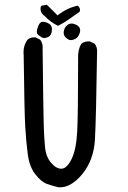

<svg xmlns="http://www.w3.org/2000/svg" viewBox="-20 -797 540 811"><path d="M227 -6Q201 -12 177.5 -20.5Q154 -29 129 -61Q104 -93 97 -147.5Q90 -202 86.5 -263.5Q83 -325 80 -563Q76 -601 96 -629Q109 -641 131 -639L150 -629Q162 -612 160 -591Q163 -332 164.5 -276Q166 -220 170 -177Q174 -134 196.5 -108.5Q219 -83 241 -84.5Q263 -86 282.5 -125.5Q302 -165 306 -240Q310 -315 310 -548Q308 -585 323 -612Q339 -624 360 -622L380 -612Q392 -597 390 -575Q386 -296 381 -208Q376 -120 327 -61Q278 -2 227 -6ZM271 -629Q248 -641 249 -660.5Q250 -680 265 -691.5Q280 -703 301.5 -692.5Q323 -682 317.5 -660.5Q312 -639 296.5 -632Q281 -625 271 -629ZM160 -637Q146 -645 139.5 -651.5Q133 -658 137 -673.5Q141 -689 147.5 -698Q154 -707 167.5 -704.5Q181 -702 191 -694Q201 -686 199 -667Q197 -648 185 -641.5Q173 -635 160 -637ZM225 -688Q193 -703 168 -730Q148 -744 152 -768L156 -773L178 -777L223 -732Q264 -764 308 -773Q321 -764 317 -748Q294 -732 271 -715.5Q248 -699 225 -688Z"/></svg>

Font: Kosefont JP
Style: Regular
Weight: 400
Designer: Nozomi Seto 瀬戸のぞみ
Version: Version 3.00;June 19, 2020